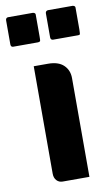

<svg xmlns="http://www.w3.org/2000/svg" viewBox="-107 -764 464 808"><g transform="rotate(-10 125.5 -360.5)"><path d="M264 -721Q274 -719 274 -712V-618Q274 -598 271.5 -596.5Q269 -595 264 -595H157Q147 -596 147 -607V-709Q147 -719 157 -721ZM94 -721Q104 -719 104 -712V-618Q104 -603 103 -599.5Q102 -596 94 -595H-14Q-23 -596 -23 -607V-709Q-23 -719 -14 -721ZM58 -499H119Q163 -499 185.5 -477.5Q208 -456 208 -422V0H94Q78 0 68 -11Q58 -22 58 -40Z"/></g></svg>

Font: Keania One
Style: Regular
Weight: 400
Designer: Julia Petretta
Foundry: Julia Petretta
Version: Version 1.003